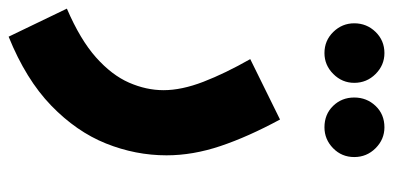

<svg xmlns="http://www.w3.org/2000/svg" viewBox="-289 -428 911 445"><g transform="rotate(90 166.5 -205.5)"><path d="M29 230 -36 95Q36 64 77 27.5Q118 -9 135.5 -49Q153 -89 153 -129Q153 -171 133.5 -221.5Q114 -272 81 -330L221 -399Q261 -325 282.5 -261Q304 -197 304 -136Q304 -64 276.5 4.5Q249 73 188.5 131.5Q128 190 29 230ZM67 -502Q38 -502 18 -522.5Q-2 -543 -2 -571Q-2 -600 18 -620.5Q38 -641 67 -641Q95 -641 115.5 -620.5Q136 -600 136 -571Q136 -543 115.5 -522.5Q95 -502 67 -502ZM239 -502Q209 -502 189.5 -522Q170 -542 170 -571Q170 -600 189.5 -620.5Q209 -641 239 -641Q267 -641 287.5 -620.5Q308 -600 308 -571Q308 -542 287.5 -522Q267 -502 239 -502Z"/></g></svg>

Font: Noto Sans Arabic Cond ExtBd
Style: Regular
Weight: 800
Width: 3
Designer: Monotype Design Team, Nadine Chahine, Nizar Qandah and Khaled Hosny
Foundry: Monotype Imaging Inc.
Version: Version 2.012; ttfautohint (v1.8.4.7-5d5b)